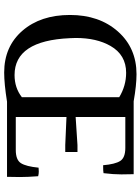

<svg xmlns="http://www.w3.org/2000/svg" viewBox="106 -830 690 943"><g transform="rotate(90 451.5 -359.0)"><path d="M338 -633Q250 -633 206 -556Q167 -488 167 -386Q167 -372 168 -357Q180 -85 349 -85Q412 -85 458 -121V-599Q402 -633 338 -633ZM555 -91H717Q766 -91 782 -116.5Q798 -142 804 -203Q812 -204 823 -204Q834 -204 846 -201Q850 -150 850 -111.5Q850 -73 849 -48H480Q392 -34 337 -34Q209 -34 131.5 -123.5Q54 -213 54 -357Q54 -501 135 -592.5Q216 -684 345 -684Q399 -684 478 -670H836Q837 -648 837 -609.5Q837 -571 831 -522Q824 -520 792 -520Q787 -579 771 -604Q755 -629 707 -629H555V-385L693 -394H727V-334H693L555 -340Z"/></g></svg>

Font: Halant Medium
Style: Regular
Weight: 500
Designer: Hitesh Malaviya (Devanagari), Satya Rajpurohit (Latin)
Foundry: Indian Type Foundry
Version: Version 1.101;PS 1.0;hotconv 1.0.78;makeotf.lib2.5.61930; tt